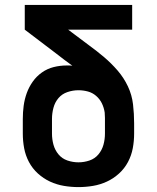

<svg xmlns="http://www.w3.org/2000/svg" viewBox="-20 -755 640 783"><path d="M300 8Q270 8 240.5 3Q211 -2 184 -14.5Q157 -27 134.5 -47.5Q112 -68 98 -94.5Q84 -121 78.5 -150.5Q73 -180 73 -210V-270Q73 -297 76.5 -323.5Q80 -350 89 -375Q98 -400 113.5 -422Q129 -444 151 -459.5Q173 -475 199 -481.5Q225 -488 252 -488Q258 -488 263.5 -488Q269 -488 275 -487Q259 -499 242.5 -511Q226 -523 210 -536L81 -634V-735H519V-634H258L282 -616Q313 -592 344 -569.5Q375 -547 404.5 -522Q434 -497 459.5 -467.5Q485 -438 501.5 -403Q518 -368 522.5 -329.5Q527 -291 527 -252V-210Q527 -180 521.5 -150.5Q516 -121 502 -94.5Q488 -68 465.5 -47.5Q443 -27 416 -14.5Q389 -2 359.5 3Q330 8 300 8ZM300 -93Q323 -93 345 -100.5Q367 -108 381.5 -125.5Q396 -143 402 -165Q408 -187 408 -210V-252Q408 -263 408 -274Q408 -285 407 -296Q404 -316 395.5 -333.5Q387 -351 372 -364Q357 -377 338 -382Q319 -387 300 -387Q277 -387 255 -379.5Q233 -372 218.5 -355Q204 -338 198 -315.5Q192 -293 192 -270V-210Q192 -187 198 -165Q204 -143 218.5 -125.5Q233 -108 255 -100.5Q277 -93 300 -93Z"/></svg>

Font: R Plex Mono
Style: Bold
Weight: 700
Monospace: yes
Designer: Belleve Invis
Foundry: Belleve Invis
Version: Version 31.8.0